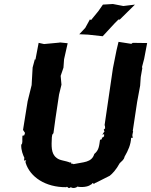

<svg xmlns="http://www.w3.org/2000/svg" viewBox="-20 -926 755 959"><path d="M346 -106V-108C339 -104 338 -115 342 -109C336 -107 335 -106 337 -106C337 -116 331 -119 332 -113C305 -125 279 -123 262 -138C234 -159 237 -199 239 -240L241 -253L247 -261L257 -334L275 -454L287 -503L283 -547L297 -588L300 -630L318 -710L280 -714L275 -713L200 -706L173 -712L157 -628L154 -630L143 -589C142 -560 139 -530 138 -501L118 -420L95 -277L105 -262L101 -250L92 -248C90 -223 95 -211 86 -203C85 -175 95 -152 102 -137C98 -130 103 -124 101 -123C101 -123 100 -123 111 -126C104 -112 105 -111 111 -119C105 -112 112 -112 108 -113C130 -42 207 10 311 9C318 1 312 15 315 7C324 14 323 16 334 9C343 16 361 13 366 6C389 11 420 7 432 -3C442 -6 440 -14 444 -11C449 -5 458 -10 451 -10C477 -21 504 -37 528 -48C541 -58 560 -78 578 -111C588 -122 599 -127 602 -143C621 -176 633 -203 635 -238C641 -235 633 -240 643 -237L641 -251L643 -261L645 -271H643L665 -417L680 -498L683 -541L691 -587L689 -590L700 -632L715 -711L643 -712L636 -707L572 -717L562 -675L544 -585L502 -298L504 -300L505 -285L498 -278L503 -267L501 -269L491 -253L500 -256V-246C494 -238 492 -239 489 -239C491 -230 481 -223 480 -231C475 -195 474 -176 451 -157C438 -113 396 -117 346 -106ZM494 -903 471 -870 435 -826 429 -829 406 -787 376 -755 420 -753 493 -745C520 -773 545 -803 573 -830L567 -829L578 -828L654 -903L596 -896L544 -906Z"/></svg>

Font: Asimov Print
Style: DIt
Weight: 250
Width: 0
Designer: Google
Version: Version 2.000980: 2014